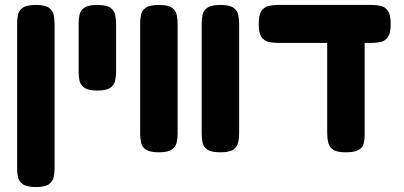

<svg xmlns="http://www.w3.org/2000/svg" viewBox="-20 -605 1629 774"><path d="M124 149Q88 149 72 137.5Q56 126 52.5 109Q49 92 49 73V-509Q49 -528 52.5 -545.5Q56 -563 72 -574Q88 -585 125 -585Q162 -585 177.5 -573.5Q193 -562 196.5 -544.5Q200 -527 200 -508V74Q200 93 196 110Q192 127 176.5 138Q161 149 124 149Z M372 -240Q336 -240 320 -251.5Q304 -263 300.5 -280Q297 -297 297 -316V-509Q297 -528 300.5 -545.5Q304 -563 320 -574Q336 -585 373 -585Q410 -585 425.5 -573.5Q441 -562 444.5 -544.5Q448 -527 448 -508V-315Q448 -296 444 -279Q440 -262 424.5 -251Q409 -240 372 -240Z M620 9Q584 9 568 -2Q552 -13 548.5 -30.5Q545 -48 545 -67V-509Q545 -528 548.5 -545.5Q552 -563 568 -574Q584 -585 621 -585Q658 -585 673.5 -573.5Q689 -562 692.5 -544.5Q696 -527 696 -508V-66Q696 -47 692 -30Q688 -13 672.5 -2Q657 9 620 9Z M868 9Q832 9 816 -2Q800 -13 796.5 -30.5Q793 -48 793 -67V-509Q793 -528 796.5 -545.5Q800 -563 816 -574Q832 -585 869 -585Q906 -585 921.5 -573.5Q937 -562 940.5 -544.5Q944 -527 944 -508V-66Q944 -47 940 -30Q936 -13 920.5 -2Q905 9 868 9Z M1100 -432Q1081 -432 1063 -436Q1045 -440 1034 -456Q1023 -472 1023 -508Q1023 -545 1034 -561Q1045 -577 1063 -581Q1081 -585 1099 -585H1479Q1498 -585 1515.5 -581Q1533 -577 1544 -561Q1555 -545 1555 -508Q1555 -472 1544 -456Q1533 -440 1515.5 -436Q1498 -432 1478 -432ZM1374 9Q1338 9 1322.5 -2Q1307 -13 1303 -30.5Q1299 -48 1299 -68V-469L1450 -456V-61Q1450 -44 1446.5 -27.5Q1443 -11 1426.5 -1Q1410 9 1374 9Z"/></svg>

Font: Fredoka Light SemiBold
Style: Regular
Weight: 600
Version: Version 2.001